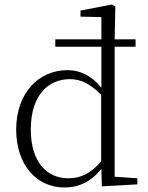

<svg xmlns="http://www.w3.org/2000/svg" viewBox="-20 -820 657 854"><path d="M591 0V-27L490 -34V-612H583V-645H490L493 -791L478 -800L338 -773V-746L431 -744V-645H226V-612H431V-430C385 -486 334 -508 280 -508C151 -508 52 -406 52 -243C52 -90 140 14 267 14C328 14 384 -10 431 -69L433 9ZM117 -244C117 -398 196 -468 291 -468C341 -468 383 -446 430 -398V-102C383 -48 339 -27 284 -27C189 -27 117 -98 117 -244Z"/></svg>

Font: Noto Serif TC ExtraLight
Style: Regular
Weight: 200
Designer: Ryoko NISHIZUKA 西塚涼子 (kana & ideographs); Frank Grießhammer (Latin, Greek & Cyrillic); Wenlong ZHANG 张文龙 (bopomofo); San
Foundry: Adobe
Version: Version 2.001;hotconv 1.1.0;makeotfexe 2.6.0